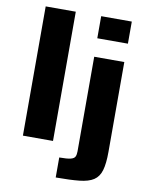

<svg xmlns="http://www.w3.org/2000/svg" viewBox="-100 -815 842 1087"><g transform="rotate(10 320.5 -271.0)"><path d="M73 0V-743H246V0ZM392 -616V-743H568V-616ZM297 201V86Q342 86 362 81Q382 76 387.5 64.5Q393 53 393 34V-510H566V7Q566 74 554.5 113Q543 152 514 171Q485 190 432.5 195.5Q380 201 297 201Z"/></g></svg>

Font: Saira Expanded
Style: Bold
Weight: 700
Width: 7
Designer: Hector Gatti with collaboration of the Omnibus-Type team
Foundry: Omnibus-Type
Version: Version 1.100; ttfautohint (v1.8.3)